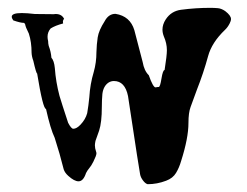

<svg xmlns="http://www.w3.org/2000/svg" viewBox="-20 -454 626 487"><path d="M354.5 13.2Q348.6 11.7 342.8 3.9Q336.9 -3.9 335.4 -11.7Q327.1 -61.5 319.8 -111.3Q312.5 -161.1 304.7 -210.4Q296.9 -248.5 269 -248.5Q261.7 -248.5 255.4 -244.6Q242.2 -235.8 239.7 -215.8Q238.3 -199.7 238.3 -183.1Q238.3 -143.6 231.4 -122.6Q222.7 -99.1 222.2 -96.7Q220.7 -89.4 220.7 -85.4Q220.7 -78.1 223.6 -69.8Q224.6 -67.4 224.6 -64.9Q224.6 -59.6 216.8 -43.9Q211.4 -33.2 206.5 -27.6Q201.7 -22 198.2 -15.1Q191.4 5.9 179.2 5.9Q168.5 5.9 153.3 -7.8Q144.5 -15.6 141.6 -24.4Q131.8 -64 118.7 -104.5Q107.9 -127 96.7 -177.7Q88.9 -177.7 74.2 -267.6Q71.8 -267.6 64.5 -299.8Q60.5 -310.5 60.1 -320.3Q60.1 -347.2 53.2 -368.7Q44.4 -386.2 43.9 -392.1Q42 -396 40.5 -396Q31.7 -396 13.7 -402.3Q9.8 -407.7 9.8 -411.6Q9.8 -420.9 35.2 -420.9Q48.3 -420.9 68.4 -418.5L116.2 -418L121.1 -418.5Q136.7 -418.5 142.6 -406.2Q139.6 -403.3 139.6 -398.4L140.1 -394.5Q120.1 -389.2 108.4 -381.8Q100.6 -372.6 100.6 -360.8Q100.6 -355.5 102.1 -349.6Q102.1 -343.8 103.5 -337.9Q109.4 -322.3 110.4 -307.6Q117.2 -300.3 119.1 -281.2Q121.6 -246.1 130.9 -210.9Q136.7 -191.4 152.8 -142.6Q160.6 -127.4 166 -127.4Q174.3 -127.4 184.1 -137.7Q196.8 -150.9 201.2 -167Q204.6 -187 206.5 -207Q208.5 -240.7 217.8 -271.5Q224.6 -295.4 224.6 -321.8Q225.1 -341.3 227.8 -359.1Q230.5 -377 245.6 -400.4Q255.4 -418.9 272.9 -418.9Q310.1 -413.1 320.8 -377.4L341.8 -296.9Q345.7 -274.4 357.4 -263.2Q368.2 -232.4 374.5 -232.4H375Q378.9 -233.4 382.6 -233.4Q386.2 -233.4 389.6 -254.9Q393.1 -276.4 397.5 -276.4Q403.3 -313 403.3 -326.7Q403.3 -344.2 395.5 -361.8Q392.1 -370.6 392.1 -378.9Q392.1 -392.1 400.4 -404.8Q414.1 -425.8 439 -429.2Q476.1 -434.1 513.2 -434.1Q522.9 -434.1 532.2 -433.3Q541.5 -432.6 551.3 -425.8Q565.9 -414.6 565.9 -405.8Q565.9 -400.9 562.5 -394.5Q557.6 -384.8 550.8 -378.4Q517.1 -346.2 507.8 -311.5Q496.1 -268.6 479.5 -226.6L463.4 -182.6Q458 -168 458 -142.1Q458 -104 439.5 -45.9Q434.6 -28.8 426.5 -15.4Q418.5 -2 401.4 4.4Q378.4 13.2 354.5 13.2Z"/></svg>

Font: X Typewriter
Style: Regular
Weight: 400
Monospace: yes
Designer: GGBot
Version: 0.50